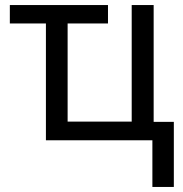

<svg xmlns="http://www.w3.org/2000/svg" viewBox="-20 -556 726 761"><path d="M584 185V0H162V-463H19V-536H408V-463H248V-74H502V-536H589V-73H669V185Z"/></svg>

Font: Noto Sans Display
Style: Regular
Weight: 400
Designer: Monotype Design Team
Foundry: Monotype Imaging Inc.
Version: Version 2.003